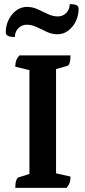

<svg xmlns="http://www.w3.org/2000/svg" viewBox="-20 -909 413 929"><path d="M53.9 0Q53.9 -21.9 58.4 -35.1Q62.9 -48.4 69.9 -50.9L140.1 -72.9L122.4 -52.4V-585.8L141.1 -565.2L53.9 -586.4Q53.9 -603.1 58.2 -615.6Q62.4 -628.1 74.3 -641H321.2Q321.2 -619.1 317.2 -605.6Q313.2 -592.1 305.2 -590.1L227.9 -568.1L251.2 -589.1V-55.2L226.9 -75.8L321.2 -54.6Q321.2 -38.9 317.5 -26.6Q313.8 -14.3 302.3 0ZM109.2 -789.4Q85.9 -789.4 69 -772.7Q52.1 -756 52.1 -730Q28.8 -730 18.4 -735.4Q8 -740.7 8 -752.8Q8 -786 22.1 -813.9Q36.1 -841.8 59.2 -858.7Q82.3 -875.6 110.1 -875.6Q137.7 -875.6 162.6 -864.1Q187.6 -852.6 211.7 -841.1Q235.8 -829.5 259.9 -829.5Q284.1 -829.5 300.7 -846.4Q317.3 -863.3 317.3 -888.9Q340.5 -888.9 350.4 -883.7Q360.4 -878.5 360.4 -866.7Q360.4 -833.7 346.6 -805.7Q332.8 -777.8 309.9 -760.5Q287 -743.3 258.3 -743.3Q231.1 -743.3 206.5 -754.8Q181.9 -766.4 158 -777.9Q134.1 -789.4 109.2 -789.4Z"/></svg>

Font: Petrona
Style: Regular
Weight: 400
Designer: Ringo R. Seeber
Foundry: Ringo R. Seeber
Version: Version 2.001; ttfautohint (v1.8.3)